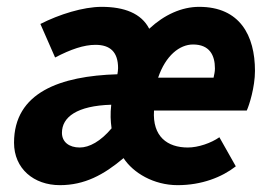

<svg xmlns="http://www.w3.org/2000/svg" viewBox="-20 -529 794 561"><path d="M155 12C227 12 283 -18 341 -67C369 -24 429 12 499 12C569 12 628 -11 669 -43L621 -128C597 -111 559 -98 529 -98C469 -98 425 -130 430 -206H701C708 -221 725 -274 725 -322C725 -425 681 -509 562 -509C511 -509 460 -486 416 -445C393 -490 343 -509 277 -509C223 -509 153 -487 98 -459L141 -361C187 -385 225 -398 259 -398C302 -398 325 -377 325 -330C325 -324 324 -318 323 -312C156 -307 21 -259 21 -112C21 -36 79 12 155 12ZM213 -98C182 -98 161 -114 161 -141C161 -187 205 -220 305 -223C302 -196 303 -176 306 -154C274 -116 241 -98 213 -98ZM442 -302C464 -367 505 -399 544 -399C592 -399 608 -368 608 -329C608 -319 606 -312 604 -302Z"/></svg>

Font: Source Sans Pro
Style: Bold Italic
Weight: 700
Italic angle: -11°
Designer: Paul D. Hunt
Foundry: Adobe Systems Incorporated
Version: Version 3.006;hotconv 1.0.111;makeotfexe 2.5.65597